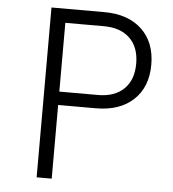

<svg xmlns="http://www.w3.org/2000/svg" viewBox="-55 -851 810 901"><g transform="rotate(5 350.0 -400.0)"><path d="M151 0V-800H400Q512 -800 576.5 -739.5Q641 -679 641 -573Q641 -468 576.5 -407.5Q512 -347 400 -347H222V0ZM222 -410H404Q482 -410 526 -452.5Q570 -495 570 -572Q570 -649 526 -691.5Q482 -734 404 -734H222Z"/></g></svg>

Font: Martian Mono ExtraLight
Style: Regular
Weight: 200
Monospace: yes
Designer: Roman Shamin
Foundry: Evil Martians
Version: Version 1.000; ttfautohint (v1.8.4.7-5d5b)